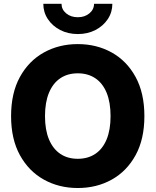

<svg xmlns="http://www.w3.org/2000/svg" viewBox="-20 -967 809 998"><path d="M384.3 10.3Q286.6 10.3 208 -33.4Q129.4 -77.1 83.5 -160.6Q37.6 -244.1 37.6 -363.3Q37.6 -483.4 83.5 -566.9Q129.4 -650.4 208 -694.1Q286.6 -737.8 384.3 -737.8Q482.4 -737.8 560.8 -694.1Q639.2 -650.4 684.8 -566.9Q730.5 -483.4 730.5 -363.3Q730.5 -243.7 684.8 -160.4Q639.2 -77.1 560.8 -33.4Q482.4 10.3 384.3 10.3ZM384.3 -141.6Q437 -141.6 475.3 -167.2Q513.7 -192.9 534.2 -242.4Q554.7 -292 554.7 -363.3Q554.7 -435.1 534.2 -484.9Q513.7 -534.7 475.3 -560.3Q437 -585.9 384.3 -585.9Q331.5 -585.9 293.5 -560.3Q255.4 -534.7 234.6 -484.9Q213.9 -435.1 213.9 -363.3Q213.9 -292 234.6 -242.4Q255.4 -192.9 293.5 -167.2Q331.5 -141.6 384.3 -141.6ZM384.8 -790Q333.5 -790 293 -811Q252.4 -832 228.8 -867.7Q205.1 -903.3 205.1 -947.3H299.8Q299.8 -917.5 324 -897.5Q348.1 -877.4 384.8 -877.4Q420.4 -877.4 444.6 -897.5Q468.8 -917.5 468.8 -947.3H564Q564 -903.3 540.3 -867.7Q516.6 -832 476.1 -811Q435.5 -790 384.8 -790Z"/></svg>

Font: Inter 17pt ExtraBold
Style: Regular
Weight: 800
Version: Version 4.001;git-66647c0bb